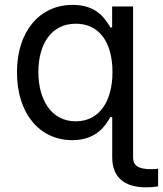

<svg xmlns="http://www.w3.org/2000/svg" viewBox="-20 -573 680 801"><path d="M281.2 11.7C385.7 11.7 422.4 -53.7 440.4 -84.5H448.2V83.5C448.2 164.6 496.6 208.5 588.9 208.5C610.4 208.5 629.9 206.5 639.6 204.1V130.9C629.9 132.3 619.1 132.8 611.3 132.8C556.6 132.8 535.2 117.7 535.2 83.5V-545.9H447.8V-458.5H440.4C422.4 -487.8 388.7 -552.7 283.2 -552.7C147 -552.7 50.8 -444.3 50.8 -271.5C50.8 -97.7 146.5 11.7 281.2 11.7ZM295.9 -66.9C193.4 -66.9 140.1 -157.7 140.1 -272.5C140.1 -386.2 191.9 -474.1 295.9 -474.1C396.5 -474.1 449.2 -393.1 449.2 -272.5C449.2 -150.9 395 -66.9 295.9 -66.9Z"/></svg>

Font: Raveo
Style: Regular
Weight: 400
Designer: Jakub Foglar, Rasmus Andersson (Inter)
Foundry: Jakubfoglar.com
Version: Version 1.100;Glyphs 3.2.3 (3260)